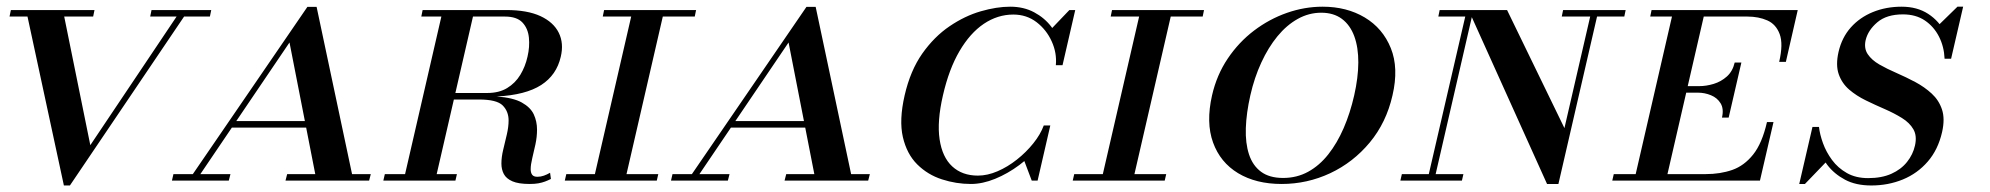

<svg xmlns="http://www.w3.org/2000/svg" viewBox="-20 -540 5948 574"><path d="M171 14.5 58 -510H168L250 -106L521 -510H543.5L189 14.5ZM8.5 -490.5 12.5 -510H262.5L258.5 -490.5ZM429 -490.5 433 -510H611.5L607.5 -490.5Z M668.5 -158.5 673 -178H983L978.5 -158.5ZM926.5 -519.5 1032.5 -19.5H1088.5L1083.5 0H833.5L838.5 -19.5H922.5L845.5 -413L579 -19.5H669L664 0H494L498.5 -19.5H556.5L899 -519.5Z M1563.5 10Q1530 10 1511.8 2Q1493.5 -6 1486.2 -19.8Q1479 -33.5 1479 -51Q1479 -70.5 1484.5 -93Q1490 -115.5 1495.2 -138Q1500.5 -160.5 1500.5 -180Q1500.5 -207 1482.8 -224.8Q1465 -242.5 1412 -242.5H1292.5L1297.5 -262H1436.5Q1472 -262 1496.2 -276.8Q1520.5 -291.5 1535.5 -316.2Q1550.5 -341 1557 -370.5Q1564 -400 1561.2 -427.5Q1558.5 -455 1541.8 -472.8Q1525 -490.5 1489.5 -490.5H1394L1285.5 -19.5H1346L1341.5 0H1126L1130.5 -19.5H1191L1299.5 -490.5H1239.5L1243.5 -510H1493.5Q1556.5 -510 1595.8 -491.8Q1635 -473.5 1650.5 -442Q1666 -410.5 1656.5 -370.5Q1644 -315.5 1597.8 -285.8Q1551.5 -256 1465 -251.5Q1514 -248 1540 -233.5Q1566 -219 1575.8 -198Q1585.5 -177 1585.5 -152.5Q1585.5 -131 1580.8 -108.8Q1576 -86.5 1571.2 -67Q1566.5 -47.5 1566.5 -34Q1566.5 -23.5 1571 -17.5Q1575.5 -11.5 1586.5 -11.5Q1596.5 -11.5 1605.8 -14.8Q1615 -18 1624.5 -23.5L1627 -5Q1618 -0.5 1609.2 2.8Q1600.5 6 1589.8 8Q1579 10 1563.5 10Z M1754 0 1871.5 -510H1966L1848.5 0ZM1668.5 0 1673 -19.5H1948L1943.5 0ZM1782 -490.5 1786 -510H2061L2057 -490.5Z M2160.5 -158.5 2165 -178H2475L2470.5 -158.5ZM2418.5 -519.5 2524.5 -19.5H2580.5L2575.5 0H2325.5L2330.5 -19.5H2414.5L2337.5 -413L2071 -19.5H2161L2156 0H1986L1990.5 -19.5H2048.5L2391 -519.5Z M2882.5 10Q2838.5 10 2796 -3.8Q2753.5 -17.5 2722.2 -48.5Q2691 -79.5 2679.2 -130.2Q2667.5 -181 2684.5 -255Q2701.5 -329 2737.2 -379.8Q2773 -430.5 2818.8 -461.5Q2864.5 -492.5 2912 -506.2Q2959.5 -520 3000 -520Q3040.5 -520 3071.8 -503.2Q3103 -486.5 3123.2 -459.8Q3143.5 -433 3152.2 -402.8Q3161 -372.5 3156.5 -345H3136.5Q3140 -381.5 3124.2 -416.2Q3108.5 -451 3078.8 -473.8Q3049 -496.5 3009.5 -496.5Q2962.5 -496.5 2921.2 -468.8Q2880 -441 2848.5 -387.2Q2817 -333.5 2799 -255Q2781 -177 2789 -123.5Q2797 -70 2826.8 -42.5Q2856.5 -15 2903.5 -15Q2932 -15 2962.2 -28Q2992.5 -41 3020.2 -63Q3048 -85 3069.2 -111.5Q3090.5 -138 3100.5 -165H3120Q3111 -134 3086.2 -103Q3061.5 -72 3027.2 -46.5Q2993 -21 2955.2 -5.5Q2917.5 10 2882.5 10ZM3064.5 0 3039.5 -66Q3054.5 -81 3064.5 -91.2Q3074.5 -101.5 3082.5 -111Q3090.5 -120.5 3099.2 -133Q3108 -145.5 3120 -165L3082 0ZM3156.5 -345Q3152.5 -373 3147.2 -390.2Q3142 -407.5 3135.8 -421.5Q3129.5 -435.5 3121.5 -452L3177 -510H3194.5Z M3272.5 0 3390 -510H3484.5L3367 0ZM3187 0 3191.5 -19.5H3466.5L3462 0ZM3300.5 -490.5 3304.5 -510H3579.5L3575.5 -490.5Z M3811.5 10Q3735 10 3681.5 -22.2Q3628 -54.5 3606.5 -114Q3585 -173.5 3603.5 -255Q3617.5 -316 3650.5 -365Q3683.5 -414 3729 -448.5Q3774.5 -483 3827.2 -501.5Q3880 -520 3934 -520Q4006 -520 4060 -487.8Q4114 -455.5 4138 -396Q4162 -336.5 4143 -255Q4124.5 -173.5 4075 -114Q4025.5 -54.5 3956.8 -22.2Q3888 10 3811.5 10ZM3816 -8Q3857 -8 3890.8 -26.5Q3924.5 -45 3951 -78.5Q3977.5 -112 3997 -157Q4016.5 -202 4028.5 -255Q4040.5 -308 4040.8 -353Q4041 -398 4028.8 -431.5Q4016.5 -465 3991.8 -483.5Q3967 -502 3930 -502Q3893 -502 3859.8 -483.5Q3826.5 -465 3799 -431.5Q3771.5 -398 3750.8 -353Q3730 -308 3718 -255Q3706 -202 3704.5 -157Q3703 -112 3714 -78.5Q3725 -45 3750 -26.5Q3775 -8 3816 -8Z M4605 10 4370.5 -510H4485.5L4657 -157L4738.5 -510H4759L4639 10ZM4166.5 0 4171 -19.5H4355L4350.5 0ZM4247 0 4360.5 -490.5H4280L4284 -510H4385L4267.5 0ZM4649 -490.5 4653 -510H4840L4836 -490.5Z M4865.5 0 4983 -510H5078L4960.5 0ZM4800 0 4804.5 -19.5H5079.5Q5123 -19.5 5158.8 -32Q5194.5 -44.5 5221.2 -78Q5248 -111.5 5262.5 -175H5282L5241.5 0ZM5128 -188.5Q5134 -214.5 5124 -231Q5114 -247.5 5095.2 -255.2Q5076.5 -263 5055.5 -263H5000.5L5005 -282.5H5060Q5081 -282.5 5103.2 -289.2Q5125.5 -296 5142.8 -311.5Q5160 -327 5166 -353H5186L5148 -188.5ZM5299 -355Q5311.5 -408.5 5300.5 -438Q5289.5 -467.5 5263.5 -479Q5237.5 -490.5 5204 -490.5H4913.5L4917.5 -510H5354.5L5319 -355Z M5574.5 14.5Q5528 14.5 5495.8 -2.8Q5463.5 -20 5443 -46.8Q5422.5 -73.5 5412 -104Q5401.5 -134.5 5398.5 -160.5H5418Q5420.5 -138 5430 -111.8Q5439.5 -85.5 5457 -61.8Q5474.5 -38 5501.2 -22.8Q5528 -7.5 5565 -7.5Q5605.5 -7.5 5634.5 -20.5Q5663.5 -33.5 5681.2 -55.8Q5699 -78 5705 -105Q5711.5 -134 5700.2 -153.5Q5689 -173 5666 -187.2Q5643 -201.5 5614.8 -213.8Q5586.5 -226 5558.2 -239.8Q5530 -253.5 5508.2 -272.2Q5486.5 -291 5477 -318.2Q5467.5 -345.5 5476.5 -385Q5486.5 -428 5513.2 -458Q5540 -488 5579.2 -504Q5618.5 -520 5665 -520Q5711.5 -520 5744.5 -498.5Q5777.5 -477 5795.2 -441.8Q5813 -406.5 5813 -364.5H5793.5Q5792 -400.5 5776.8 -430.5Q5761.5 -460.5 5734.5 -478.8Q5707.5 -497 5669 -497Q5620 -497 5592.2 -473.2Q5564.5 -449.5 5557.5 -420Q5552 -395.5 5563.8 -378Q5575.5 -360.5 5598.5 -347.2Q5621.5 -334 5649.8 -321.8Q5678 -309.5 5705.8 -294.8Q5733.5 -280 5755 -260.2Q5776.5 -240.5 5785.8 -212.5Q5795 -184.5 5786 -145Q5774 -92.5 5743.2 -57Q5712.5 -21.5 5668.8 -3.5Q5625 14.5 5574.5 14.5ZM5359 10 5398.5 -160.5Q5406 -136 5412.2 -120.2Q5418.5 -104.5 5425.2 -90.8Q5432 -77 5441 -57.5L5376 10ZM5813 -364.5Q5809 -387 5802.8 -400.8Q5796.5 -414.5 5788.5 -427.5Q5780.5 -440.5 5770.5 -460L5832 -520H5849Z"/></svg>

Font: Bodoni Moda SC 11pt
Style: Italic
Weight: 400
Italic angle: -13°
Version: Version 2.005